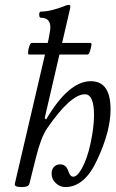

<svg xmlns="http://www.w3.org/2000/svg" viewBox="-20 -745 472 778"><path d="M69 13Q53 13 46 10Q39 7 40 0L177 -587Q180 -604 182 -615.5Q184 -627 184 -634Q184 -673 146 -673Q141 -673 139.5 -679.5Q138 -686 139.5 -692Q141 -698 146 -698Q166 -698 192 -704.5Q218 -711 243 -721Q246 -723 251 -724Q256 -725 259 -725Q265 -725 265 -719Q265 -716 264.5 -713Q264 -710 263 -706L161 -266L167 -261Q258 -416 348 -416Q428 -416 428 -302Q428 -214 375 -100Q324 13 245 13Q223 13 206 -3Q189 -19 189 -41Q189 -58 198.5 -68.5Q208 -79 224 -79Q247 -79 256 -54Q260 -41 265 -35Q270 -29 277 -29Q293 -29 312 -63Q322 -81 331 -106.5Q340 -132 346.5 -162Q353 -192 357 -222Q361 -252 361 -278Q361 -363 324 -363Q266 -363 171 -225Q158 -206 147 -177Q136 -148 126 -108L99 0Q96 13 69 13ZM97 -524Q93 -524 94 -536Q95 -548 99.5 -559.5Q104 -571 108 -571H347Q352 -571 350 -559.5Q348 -548 344 -536Q340 -524 335 -524Z"/></svg>

Font: Junicode VF
Style: Italic
Weight: 400
Italic angle: -11°
Designer: Peter S. Baker
Version: Version 2.209